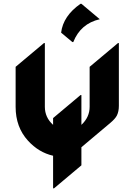

<svg xmlns="http://www.w3.org/2000/svg" viewBox="-20 -987 719 1026"><path d="M410.2 -966.8Q410.2 -966.8 415 -966.8L513.2 -884.3Q410.6 -860.8 371.6 -762.2H366.7L306.6 -812.5Q317.4 -901.9 410.2 -966.8ZM263.7 19.5V-154.8Q186.5 -172.4 129.4 -235.4Q63.5 -307.6 63.5 -416V-629.9L214.8 -756.8H219.7V-416.5Q219.7 -359.4 263.7 -319.8V-356L410.2 -479H415V-319.8Q459 -360.8 459 -416.5V-629.9L610.4 -756.8H615.2V-421.4Q615.2 -391.1 604.5 -369.6Q595.7 -352.1 568.8 -329.6L415 -200.2V-103.5L268.6 19.5Z"/></svg>

Font: Gothica
Style: Bold
Weight: 700
Designer: Wojciech Kalinowski "wmk69" (wmk69@o2.pl)
Foundry: Wojciech Kalinowski "wmk69" (wmk69@o2.pl)
Version: Version 2.1.0; 2021-05-14